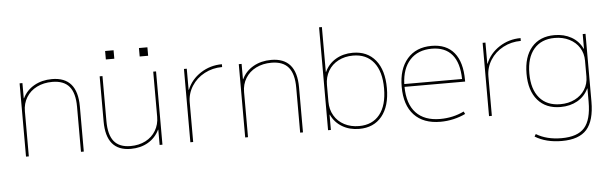

<svg xmlns="http://www.w3.org/2000/svg" viewBox="-55 -933 4323 1357"><g transform="rotate(-5 2106.5 -255.0)"><path d="M99 -520H119V-412H121Q148 -468 203 -499Q258 -530 329 -530Q509 -530 509 -320V0H489V-320Q489 -417 450 -463.5Q411 -510 329 -510Q268 -510 220 -486Q172 -462 145.5 -418.5Q119 -375 119 -320V0H99Z M667 -200V-520H687V-200Q687 -103 725 -56.5Q763 -10 842 -10Q902 -10 948.5 -34Q995 -58 1021 -101.5Q1047 -145 1047 -200V-520H1067V0H1047V-108H1045Q1018 -52 965 -21Q912 10 842 10Q667 10 667 -200ZM961 -695H1021V-635H961ZM721 -695H781V-635H721Z M1265 -520H1285V-370H1287Q1316 -442 1384 -486Q1452 -530 1535 -530V-510Q1467 -510 1409.5 -479.5Q1352 -449 1318.5 -396Q1285 -343 1285 -280V0H1265Z M1654 -520H1674V-412H1676Q1703 -468 1758 -499Q1813 -530 1884 -530Q2064 -530 2064 -320V0H2044V-320Q2044 -417 2005 -463.5Q1966 -510 1884 -510Q1823 -510 1775 -486Q1727 -462 1700.5 -418.5Q1674 -375 1674 -320V0H1654Z M2264 -108H2262V0H2242V-730H2262V-412H2264Q2290 -468 2342.5 -499Q2395 -530 2463 -530Q2566 -530 2624 -459Q2682 -388 2682 -260Q2682 -132 2624 -61Q2566 10 2463 10Q2395 10 2342.5 -21Q2290 -52 2264 -108ZM2463 -10Q2558 -10 2610 -75Q2662 -140 2662 -260Q2662 -380 2610 -445Q2558 -510 2463 -510Q2405 -510 2359 -486Q2313 -462 2287.5 -418.5Q2262 -375 2262 -320V-200Q2262 -145 2287.5 -101.5Q2313 -58 2359 -34Q2405 -10 2463 -10Z M2787 -260Q2787 -386 2849.5 -458Q2912 -530 3022 -530Q3127 -530 3182 -463Q3237 -396 3237 -268V-258H2807Q2808 -137 2867.5 -73.5Q2927 -10 3039 -10Q3130 -10 3208 -48L3217 -30Q3178 -11 3132 -0.5Q3086 10 3039 10Q2918 10 2852.5 -60Q2787 -130 2787 -260ZM3217 -278Q3215 -393 3165.5 -451.5Q3116 -510 3022 -510Q2924 -510 2867.5 -449Q2811 -388 2807 -278Z M3384 -520H3404V-370H3406Q3435 -442 3503 -486Q3571 -530 3654 -530V-510Q3586 -510 3528.5 -479.5Q3471 -449 3437.5 -396Q3404 -343 3404 -280V0H3384Z M3692 172 3702 155Q3776 200 3882 200Q3995 200 4044.5 144Q4094 88 4094 -40V-134H4092Q4066 -79 4014 -49.5Q3962 -20 3894 -20Q3790 -20 3732 -87.5Q3674 -155 3674 -275Q3674 -395 3732 -462.5Q3790 -530 3894 -530Q3962 -530 4014 -500.5Q4066 -471 4092 -416H4094V-520H4114V-40Q4114 96 4059 158Q4004 220 3882 220Q3770 220 3692 172ZM3894 -40Q3952 -40 3997.5 -63Q4043 -86 4068.5 -126.5Q4094 -167 4094 -219V-331Q4094 -383 4068.5 -423.5Q4043 -464 3997.5 -487Q3952 -510 3894 -510Q3799 -510 3746.5 -448.5Q3694 -387 3694 -275Q3694 -163 3746.5 -101.5Q3799 -40 3894 -40Z"/></g></svg>

Font: Enso Thin
Style: Regular
Weight: 100
Designer: Coji Morishita
Foundry: UNDERFOREST DESIGN
Version: Version 1.000